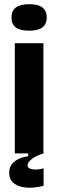

<svg xmlns="http://www.w3.org/2000/svg" viewBox="-20 -735 279 920"><path d="M51 0V-528H188V0ZM120 -588Q76 -588 55.5 -603.5Q35 -619 35 -651Q35 -683 56 -699Q77 -715 120 -715Q164 -715 184 -698.5Q204 -682 204 -652Q204 -620 183.5 -604Q163 -588 120 -588ZM189 155Q165 162 136.5 164Q108 166 82.5 160Q57 154 40.5 138Q24 122 24 93Q24 68 37 51.5Q50 35 71.5 25.5Q93 16 115 14V-6H189V0Q154 10 133 26.5Q112 43 112 57Q112 67 120.5 71.5Q129 76 142 77Q155 78 168 76Q181 74 189 72Z"/></svg>

Font: Bricolage Grotesque Condensed
Style: Bold
Weight: 700
Width: 3
Designer: Mathieu Triay
Foundry: Atelier Triay
Version: Version 1.001;gftools[0.9.33.dev8+g029e19f]